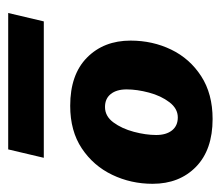

<svg xmlns="http://www.w3.org/2000/svg" viewBox="-56 -646 551 480"><g transform="rotate(90 220.0 -406.5)"><path d="M245 -306Q167 -306 124.5 -348Q82 -390 82 -457Q82 -512 104.5 -558.5Q127 -605 171 -633.5Q215 -662 278 -662Q355 -662 397.5 -620.5Q440 -579 440 -512Q440 -458 417.5 -411Q395 -364 351.5 -335Q308 -306 245 -306ZM13 -151 34 -240H375L354 -151ZM248 -393Q271 -393 286.5 -414Q302 -435 310 -465Q318 -495 318 -521Q318 -546 306.5 -560.5Q295 -575 274 -575Q252 -575 236 -554Q220 -533 212 -503Q204 -473 204 -447Q204 -422 215.5 -407.5Q227 -393 248 -393Z"/></g></svg>

Font: Kantumruy Pro
Style: Bold Italic
Weight: 700
Italic angle: -13°
Version: Version 1.002